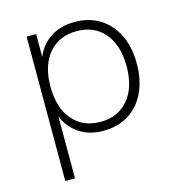

<svg xmlns="http://www.w3.org/2000/svg" viewBox="-102 -586 805 857"><g transform="rotate(-15 301.0 -157.5)"><path d="M95 180V-487H139V-367H134Q153 -427 201.5 -461Q250 -495 318 -495Q385 -495 434.5 -464Q484 -433 511.5 -377Q539 -321 539 -244Q539 -168 512 -111Q485 -54 435 -23Q385 8 318 8Q250 8 202 -26.5Q154 -61 135 -120H140V180ZM316 -34Q397 -34 444.5 -90Q492 -146 492 -244Q492 -341 445 -397Q398 -453 316 -453Q235 -453 187.5 -397Q140 -341 140 -244Q140 -146 187.5 -90Q235 -34 316 -34Z"/></g></svg>

Font: Nunito Sans 10pt ExtraLight
Style: Regular
Weight: 250
Designer: Vernon Adams
Foundry: Vernon Adams
Version: Version 3.101;gftools[0.9.27]